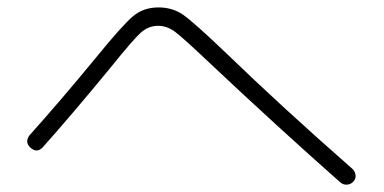

<svg xmlns="http://www.w3.org/2000/svg" viewBox="-20 -608 1040 520"><path d="M95.7 -209Q80.1 -192.4 62.5 -208Q45.9 -223.6 60.5 -242.2Q144.5 -335.9 239.3 -451.2Q312.5 -541 340.8 -564.5Q369.1 -587.9 409.2 -587.9Q447.3 -587.9 476.1 -567.9Q504.9 -547.9 593.8 -462.9Q743.2 -318.4 933.6 -151.4Q941.4 -144.5 942.9 -134.3Q944.3 -124 937 -116.2Q929.7 -108.4 919.4 -107.9Q909.2 -107.4 901.4 -114.3Q732.4 -263.7 548.8 -436.5Q476.6 -504.9 454.6 -521.5Q432.6 -538.1 408.2 -538.1Q381.8 -538.1 360.8 -519Q339.8 -500 279.3 -424.8Q175.8 -298.8 95.7 -209Z"/></svg>

Font: Rounded Mgen+ 1m light
Style: Regular
Weight: 200
Designer: [Source Han Sans]
Ryoko NISHIZUKA  (kana & ideographs); Paul D. Hunt (Latin, Greek & Cyrillic); Wenlong ZHANG  (bopomofo
Version: Version 1.059.20150602